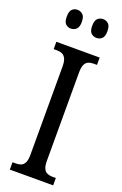

<svg xmlns="http://www.w3.org/2000/svg" viewBox="-172 -959 642 1008"><g transform="rotate(20 148.5 -455.0)"><path d="M28 0V-41H47Q63 -41 75.5 -46Q88 -51 95.5 -66Q103 -81 103 -110V-602Q103 -632 95.5 -647Q88 -662 75.5 -667.5Q63 -673 47 -673H28V-714H270V-673H251Q234 -673 221.5 -667.5Q209 -662 202 -647Q195 -632 195 -602V-111Q195 -82 202 -67Q209 -52 222 -46.5Q235 -41 251 -41H270V0ZM219 -805Q201 -805 188.5 -816.5Q176 -828 176 -857Q176 -887 188.5 -898.5Q201 -910 219 -910Q236 -910 248.5 -898.5Q261 -887 261 -857Q261 -828 248.5 -816.5Q236 -805 219 -805ZM75 -805Q58 -805 46 -816.5Q34 -828 34 -857Q34 -887 46 -898.5Q58 -910 75 -910Q92 -910 105 -898.5Q118 -887 118 -857Q118 -828 105 -816.5Q92 -805 75 -805Z"/></g></svg>

Font: Noto Serif ExtraCondensed
Style: Regular
Weight: 400
Width: 2
Designer: Monotype Design Team
Foundry: Monotype Imaging Inc.
Version: Version 2.013